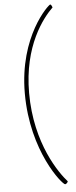

<svg xmlns="http://www.w3.org/2000/svg" viewBox="-65 -839 426 1071"><g transform="rotate(-5 148.0 -303.0)"><path d="M99 -324C99 -590 216 -735 271 -789C267 -799 264 -806 259 -806C251 -806 75 -646 75 -324C75 3 240 200 255 200C260 200 269 193 271 185C227 136 99 -39 99 -324Z"/></g></svg>

Font: Yanone Kaffeesatz Extra Light
Style: Regular
Weight: 200
Designer: Yanone (Cyrillic: Daniel Pouzeot & Huerta Tipografica)
Foundry: Yanone
Version: Version 1.100;PS 001.100;hotconv 1.0.70;makeotf.lib2.5.58329